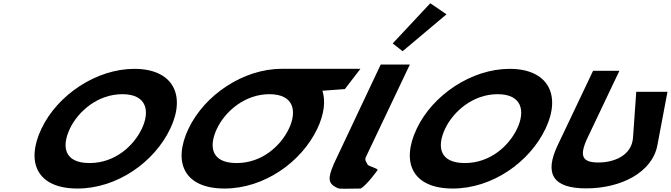

<svg xmlns="http://www.w3.org/2000/svg" viewBox="-20 -1145 4073 1166"><path d="M231.9 -363.9C134.5 -159.1 205.2 -0.1 450.6 -0.1C689.9 -0.1 916.7 -159.1 1014.1 -363.9C1111.5 -568.8 1028.6 -726.9 796.1 -726.9C565.1 -726.9 329.3 -568.8 231.9 -363.9ZM404.5 -363.9C454.2 -468.5 573.8 -573 723 -573C873.1 -573 891.3 -468.5 841.6 -363.9C791.9 -259.4 678.4 -154.8 524.1 -154.8C365.7 -154.8 354.8 -259.4 404.5 -363.9Z M1297.6 -363.9C1347.2 -468.4 1466.6 -572.8 1615.5 -573L1615.5 -573L1615.9 -573H1616C1766.2 -573 1784.4 -468.5 1734.7 -363.9C1685 -259.4 1571.5 -154.8 1417.2 -154.8C1258.8 -154.8 1247.8 -259.4 1297.6 -363.9ZM1688.7 -727 1688.7 -726.9C1457.9 -726.6 1222.3 -568.6 1125 -363.9C1027.6 -159.1 1098.2 -0.1 1343.7 -0.1C1583 -0.1 1809.8 -159.1 1907.2 -363.9C1949.2 -452.3 1957.7 -531.9 1938.1 -594L2074.2 -604L2168.7 -727Z M2364.8 -881.2 2425.2 -834.1 2691.5 -1058 2593.1 -1125.2ZM2292 -753H2469L2201.8 -191C2193.5 -173 2204.1 -161.8 2212.8 -145C2217.6 -135.7 2270.8 -124 2273.7 -113C2273.7 -113 2209 -21.3 2170.1 0C2086 0 2045 4.3 2029.4 -3C1974.2 -28.9 1967.3 -57.6 2006.9 -148L2006.4 -148L2015.2 -166.5C2019.8 -176.7 2025 -187.5 2030.6 -199L2031.1 -200Z M2510.9 -363.9C2413.5 -159.1 2484.2 -0.1 2729.6 -0.1C2968.9 -0.1 3195.7 -159.1 3293.1 -363.9C3390.5 -568.8 3307.6 -726.9 3075.1 -726.9C2844.1 -726.9 2608.3 -568.8 2510.9 -363.9ZM2683.5 -363.9C2733.2 -468.5 2852.8 -573 3002 -573C3152.1 -573 3170.3 -468.5 3120.6 -363.9C3070.9 -259.4 2957.4 -154.8 2803.1 -154.8C2644.7 -154.8 2633.8 -259.4 2683.5 -363.9Z M4033.5 -587.5H3843.9L3824.3 -309.5C3816.7 -200.5 3709.2 -158.2 3614.6 -158.2C3520 -158.2 3492.9 -192.2 3548.7 -309.5L3741.5 -715H3581.7L3366.7 -262.8C3284.2 -89.4 3337.4 -1 3539.8 -1C3752.5 -1 3941.2 -98.6 3972.2 -262.8Z"/></svg>

Font: Hussar
Style: BdSuprExtOblFive
Weight: 700
Foundry: Cannot Into Space Fonts
Version: Version 2.00